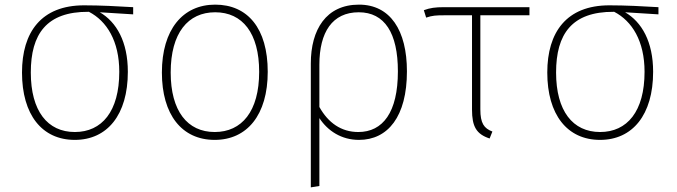

<svg xmlns="http://www.w3.org/2000/svg" viewBox="-20 -593 2923 829"><path d="M555 -562C488 -566 413 -570 343 -570C158 -570 75 -454 75 -280C75 -98 161 11 303 11C443 11 532 -97 532 -283C532 -413 483 -498 411 -540L555 -531ZM495 -283C495 -112 420 -23 303 -23C185 -23 113 -114 113 -280C113 -446 181 -543 362 -542H364C441 -502 495 -416 495 -283Z M909 -573C769 -573 679 -465 679 -280C679 -98 765 11 907 11C1047 11 1136 -97 1136 -283C1136 -471 1049 -573 909 -573ZM909 -540C1027 -540 1099 -450 1099 -283C1099 -112 1024 -23 907 -23C789 -23 717 -114 717 -280C717 -451 792 -540 909 -540Z M1530 -573C1388 -573 1322 -465 1322 -319V216L1359 210V-83C1395 -28 1454 11 1530 11C1655 11 1737 -90 1737 -285C1737 -462 1665 -573 1530 -573ZM1527 -23C1453 -23 1397 -63 1359 -131V-314C1359 -454 1415 -540 1529 -540C1641 -540 1698 -450 1698 -285C1698 -108 1633 -23 1527 -23Z M2266 -527V-562H1896C1860 -562 1837 -559 1810 -549L1820 -517C1847 -526 1862 -527 1901 -527H2018V-120C2018 -46 2037 -14 2094 5L2106 -25C2070 -39 2054 -60 2054 -121V-527Z M2823 -562C2756 -566 2681 -570 2611 -570C2426 -570 2343 -454 2343 -280C2343 -98 2429 11 2571 11C2711 11 2800 -97 2800 -283C2800 -413 2751 -498 2679 -540L2823 -531ZM2763 -283C2763 -112 2688 -23 2571 -23C2453 -23 2381 -114 2381 -280C2381 -446 2449 -543 2630 -542H2632C2709 -502 2763 -416 2763 -283Z"/></svg>

Font: Glow Sans SC Normal ExtraLight
Style: Regular
Weight: 200
Designer: Ryoko NISHIZUKA (kana, bopomofo & ideographs); Paul D. Hunt (Latin, Greek & Cyrillic); Sandoll Communications, Soo-young
Version: Version 0.93